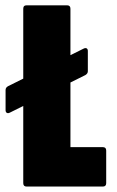

<svg xmlns="http://www.w3.org/2000/svg" viewBox="-32 -686 430 706"><path d="M3.5 -271.5Q-3 -268.5 -7.2 -271.2Q-11.5 -274 -11.5 -281V-355Q-11.5 -364 -2.5 -369L276 -507.5Q282.5 -510.5 286.8 -508Q291 -505.5 291 -498.5V-424Q291 -415.5 282 -410ZM66 0Q53.5 0 53.5 -12.5V-654Q53.5 -666.5 66 -666.5H214.5Q227 -666.5 227 -654V-145H346Q358.5 -145 358.5 -132.5V-12.5Q358.5 0 346 0Z"/></svg>

Font: Jaro 24pt
Style: Regular
Weight: 400
Designer: Agyei Archer, Celine Hurka, Mirko Velimirović
Version: Version 1.000